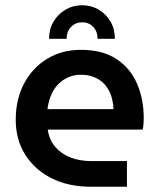

<svg xmlns="http://www.w3.org/2000/svg" viewBox="-20 -712 606 732"><path d="M293 -692Q328 -692 356.5 -675Q385 -658 401.5 -629.5Q418 -601 418 -564H352Q352 -592 335.5 -609.5Q319 -627 293 -627Q268 -627 251 -609.5Q234 -592 234 -564H167Q167 -601 184 -629.5Q201 -658 229.5 -675Q258 -692 293 -692ZM327 0Q241 0 176.5 -32.5Q112 -65 76 -122.5Q40 -180 40 -255Q40 -334 72 -394Q104 -454 160 -488Q216 -522 289 -522Q371 -522 424 -487Q477 -452 502.5 -393Q528 -334 528 -261Q528 -251 527 -238Q526 -225 524 -218H162Q168 -178 191 -151.5Q214 -125 249 -111.5Q284 -98 327 -98H464V0ZM161 -296H413Q412 -315 407.5 -334Q403 -353 393.5 -370Q384 -387 369.5 -399.5Q355 -412 335 -419.5Q315 -427 289 -427Q259 -427 236 -415.5Q213 -404 197 -385.5Q181 -367 172.5 -343.5Q164 -320 161 -296Z"/></svg>

Font: MuseoModerno Thin Medium
Style: Regular
Weight: 500
Version: Version 1.003